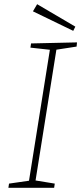

<svg xmlns="http://www.w3.org/2000/svg" viewBox="-20 -895 387 915"><path d="M345 -673 241 -657 250 -666 148 -26 143 -36 241 -20 238 0H20L23 -20L127 -35L117 -26L219 -666L225 -657L125 -668L128 -688L347 -693ZM329 -748 137 -841 157 -875 339 -768Z"/></svg>

Font: Bitter Thin ExtraLight
Style: Italic
Weight: 250
Italic angle: -9°
Version: Version 2.002